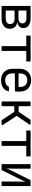

<svg xmlns="http://www.w3.org/2000/svg" viewBox="1495 -2095 610 3640"><g transform="rotate(90 1800.0 -275.0)"><path d="M92 0V-550H333Q416 -550 464 -513Q512 -476 512 -412Q512 -366 480.5 -334.5Q449 -303 399 -299V-295Q459 -291 492 -253Q525 -215 525 -155Q525 -84 474 -42Q423 0 336 0ZM180 -79H336Q383 -79 409.5 -101Q436 -123 436 -163Q436 -202 409.5 -224Q383 -246 336 -246H180ZM180 -320H333Q375 -320 399 -340Q423 -360 423 -396Q423 -431 399 -451Q375 -471 333 -471H180Z M855 0V-468H655V-550H1145V-468H945V0Z M1500 10Q1435 10 1386.5 -16.5Q1338 -43 1311 -92.5Q1284 -142 1284 -210V-340Q1284 -409 1311 -458Q1338 -507 1386.5 -533.5Q1435 -560 1500 -560Q1565 -560 1613.5 -534Q1662 -508 1689 -461Q1716 -414 1716 -350V-272Q1716 -252 1696 -252H1372V-200Q1372 -139 1407 -103.5Q1442 -68 1500 -68Q1544 -68 1574.5 -83Q1605 -98 1617 -124Q1621 -132 1626 -136Q1631 -140 1639 -140H1690Q1701 -140 1706 -135Q1711 -130 1709 -122Q1694 -61 1637.5 -25.5Q1581 10 1500 10ZM1628 -313V-350Q1628 -415 1594.5 -450.5Q1561 -486 1500 -486Q1439 -486 1405.5 -450.5Q1372 -415 1372 -350V-322H1635Z M1923 0Q1903 0 1903 -20V-530Q1903 -550 1923 -550H1973Q1993 -550 1993 -530V-323H2100L2243 -537Q2252 -550 2267 -550H2326Q2338 -550 2342 -543Q2346 -536 2339 -526L2177 -286L2349 -24Q2356 -14 2352 -7Q2348 0 2336 0H2276Q2260 0 2251 -13L2101 -241H1993V-20Q1993 0 1973 0Z M2655 0V-468H2455V-550H2945V-468H2745V0Z M3092 0V-550H3178V-254Q3178 -211 3176.5 -165Q3175 -119 3167 -90L3396 -550H3508V0H3422V-297Q3422 -341 3423.5 -387Q3425 -433 3433 -462L3204 0Z"/></g></svg>

Font: Pitagon Sans Mono
Style: Regular
Weight: 400
Monospace: yes
Designer: Travis Tran
Foundry: Pitagon
Version: Version 1.001;gftools[0.9.26]